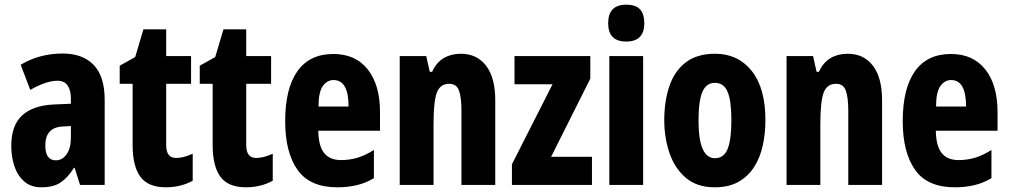

<svg xmlns="http://www.w3.org/2000/svg" viewBox="-20 -881 4298 818"><path d="M247 -653Q332 -653 379 -604.5Q426 -556 426 -456V-93H321L298 -166H295Q269 -124 238 -103.5Q207 -83 157 -83Q111 -83 82.5 -108.5Q54 -134 41 -174Q28 -214 28 -259Q28 -347 74.5 -389.5Q121 -432 211 -436L282 -439V-461Q282 -497 268 -517Q254 -537 225 -537Q177 -537 109 -498L68 -605Q148 -653 247 -653ZM248 -342Q173 -339 173 -261Q173 -198 218 -198Q246 -198 264 -224Q282 -250 282 -294V-344Z M730 -208Q746 -208 763.5 -212.5Q781 -217 801 -226V-111Q750 -83 687 -83Q611 -83 578 -128Q545 -173 545 -264V-524H490V-601L556 -638L591 -756H688V-642H794V-524H688V-263Q688 -208 730 -208Z M1071 -208Q1087 -208 1104.5 -212.5Q1122 -217 1142 -226V-111Q1091 -83 1028 -83Q952 -83 919 -128Q886 -173 886 -264V-524H831V-601L897 -638L932 -756H1029V-642H1135V-524H1029V-263Q1029 -208 1071 -208Z M1400 -651Q1495 -651 1547 -585Q1599 -519 1599 -403V-324H1336Q1337 -259 1361 -229Q1385 -199 1433 -199Q1470 -199 1503 -209Q1536 -219 1573 -242V-122Q1538 -101 1499.5 -92Q1461 -83 1417 -83Q1300 -83 1247.5 -157.5Q1195 -232 1195 -365Q1195 -504 1247 -577.5Q1299 -651 1400 -651ZM1401 -540Q1374 -540 1355.5 -514.5Q1337 -489 1337 -427H1465Q1465 -540 1401 -540Z M1943 -652Q2012 -652 2051 -601Q2090 -550 2090 -454V-93H1946V-410Q1946 -466 1935.5 -495Q1925 -524 1894 -524Q1855 -524 1841 -486Q1827 -448 1827 -352V-93H1683V-642H1796L1811 -575H1821Q1839 -615 1870.5 -633.5Q1902 -652 1943 -652Z M2502 -93H2161V-181L2334 -522H2172V-642H2495V-546L2328 -213H2502Z M2648 -861Q2689 -861 2707 -841Q2725 -821 2725 -782Q2725 -704 2648 -704Q2571 -704 2571 -782Q2571 -861 2648 -861ZM2720 -642V-93H2576V-642Z M3241 -369Q3241 -314 3230 -262.5Q3219 -211 3193.5 -170.5Q3168 -130 3126.5 -106.5Q3085 -83 3025 -83Q2950 -83 2902.5 -123Q2855 -163 2832.5 -228.5Q2810 -294 2810 -369Q2810 -450 2832 -514.5Q2854 -579 2902 -615.5Q2950 -652 3027 -652Q3124 -652 3182.5 -579Q3241 -506 3241 -369ZM2956 -367Q2956 -207 3026 -207Q3064 -207 3080 -246.5Q3096 -286 3096 -369Q3096 -451 3080 -489.5Q3064 -528 3026 -528Q2989 -528 2972.5 -489.5Q2956 -451 2956 -367Z M3591 -652Q3660 -652 3699 -601Q3738 -550 3738 -454V-93H3594V-410Q3594 -466 3583.5 -495Q3573 -524 3542 -524Q3503 -524 3489 -486Q3475 -448 3475 -352V-93H3331V-642H3444L3459 -575H3469Q3487 -615 3518.5 -633.5Q3550 -652 3591 -652Z M4031 -651Q4126 -651 4178 -585Q4230 -519 4230 -403V-324H3967Q3968 -259 3992 -229Q4016 -199 4064 -199Q4101 -199 4134 -209Q4167 -219 4204 -242V-122Q4169 -101 4130.5 -92Q4092 -83 4048 -83Q3931 -83 3878.5 -157.5Q3826 -232 3826 -365Q3826 -504 3878 -577.5Q3930 -651 4031 -651ZM4032 -540Q4005 -540 3986.5 -514.5Q3968 -489 3968 -427H4096Q4096 -540 4032 -540Z"/></svg>

Font: Noto Sans Kannada UI ExtraCondensed ExtraBold
Style: Regular
Weight: 800
Width: 2
Designer: Jelle Bosma - Monotype Design Team
Foundry: Monotype Imaging Inc.
Version: Version 2.005; ttfautohint (v1.8.4.7-5d5b)